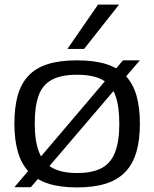

<svg xmlns="http://www.w3.org/2000/svg" viewBox="-20 -810 675 840"><path d="M317 10Q390 10 442.5 -6.5Q495 -23 528 -57.5Q561 -92 576.5 -144.5Q592 -197 592 -269Q592 -339 577.5 -390.5Q563 -442 531 -477Q499 -512 446.5 -529Q394 -546 317 -546Q240 -546 187.5 -529Q135 -512 103 -477Q71 -442 57 -390.5Q43 -339 43 -269Q43 -197 58.5 -144.5Q74 -92 107 -57.5Q140 -23 192 -6.5Q244 10 317 10ZM317 -53Q252 -53 211 -74.5Q170 -96 151 -144Q132 -192 132 -269Q132 -345 149 -392Q166 -439 207 -461Q248 -483 317 -483Q387 -483 427.5 -461Q468 -439 485 -392Q502 -345 502 -269Q502 -192 483.5 -144Q465 -96 424.5 -74.5Q384 -53 317 -53ZM43 9H115L170 -55L171 -54L505 -445L592 -546H518L465 -484H464L129 -90L128 -91ZM275 -596 409 -790H501L348 -596Z"/></svg>

Font: Georama SemiExpanded
Style: Regular
Weight: 400
Width: 6
Designer: Jean-Baptiste Levee
Foundry: Production Type
Version: Version 1.001